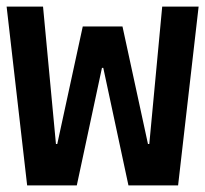

<svg xmlns="http://www.w3.org/2000/svg" viewBox="-20 -560 620 580"><path d="M62 0H212L288 -355H292L368 0H518L580 -540H470L431 -125H427L350 -480H230L153 -125H149L110 -540H0Z"/></svg>

Font: CommitMono-dimboump
Style: Bold
Weight: 700
Monospace: yes
Designer: Eigil Nikolajsen
Foundry: Eigil Nikolajsen
Version: Version 1.143